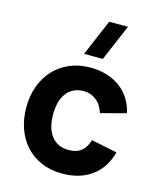

<svg xmlns="http://www.w3.org/2000/svg" viewBox="-121 -896 826 997"><g transform="rotate(15 291.5 -397.5)"><path d="M258 -615 341 -810H442L359 -615ZM308 15Q245 15 195.2 -6.8Q145.5 -28.5 111 -66.8Q76.5 -105 58.2 -157.2Q40 -209.5 40 -270Q40 -331.5 59 -383.8Q78 -436 113.2 -474Q148.5 -512 198.2 -533.5Q248 -555 310 -555Q357.5 -555 398 -542.5Q438.5 -530 470 -506.8Q501.5 -483.5 522.8 -450Q544 -416.5 553 -375L417 -339Q405 -381 375.2 -404.5Q345.5 -428 308 -428Q276 -428 252.5 -416Q229 -404 213.8 -382.8Q198.5 -361.5 191.2 -332.8Q184 -304 184 -270Q184 -235 191.8 -205.8Q199.5 -176.5 215.2 -155.8Q231 -135 254.2 -123.5Q277.5 -112 308 -112Q331 -112 348 -117.2Q365 -122.5 377.8 -133Q390.5 -143.5 399.2 -158.5Q408 -173.5 414 -193L553 -164Q529.5 -77 466 -31Q402.5 15 308 15Z"/></g></svg>

Font: Vela Sans ExtBd
Style: Regular
Weight: 800
Designer: Principal design: Mikhail Sharanda - project Manrope.
Design modification: Ravid Balaliev
Foundry: Mikhail Sharanda
Version: Version 1.001